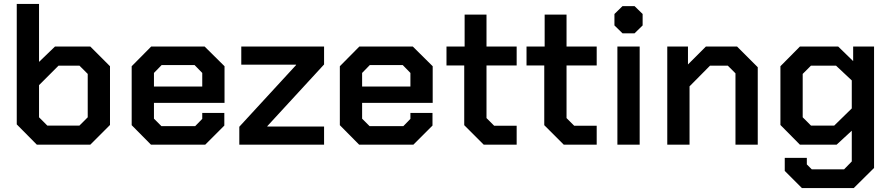

<svg xmlns="http://www.w3.org/2000/svg" viewBox="-20 -734 4519 974"><path d="M65 -103V-714H178V-420L259 -498H438L538 -398V-100L438 0H167ZM383 -97 425 -139V-359L383 -401H277L178 -302V-139L220 -97Z M648 -99V-398L747 -498H1018L1119 -398V-212H761V-132L799 -94H970L1006 -131V-161H1118V-97L1021 0H746ZM1006 -295V-364L967 -404H800L761 -364V-295Z M1194 -91 1482 -404V-406H1204V-498H1624V-407L1336 -94V-92H1624V0H1194Z M1704 -99V-398L1803 -498H2074L2175 -398V-212H1817V-132L1855 -94H2026L2062 -131V-161H2174V-97L2077 0H1802ZM2062 -295V-364L2023 -404H1856L1817 -364V-295Z M2335 -99V-402H2245V-498H2337V-660H2448V-498H2601V-402H2448V-135L2487 -96H2601V0H2434Z M2741 -99V-402H2651V-498H2743V-660H2854V-498H3007V-402H2854V-135L2893 -96H3007V0H2840Z M3097 -605V-663L3138 -703H3199L3240 -663V-605L3199 -565H3138ZM3112 -498H3225V0H3112Z M3365 -498H3470V-407L3561 -498H3719L3824 -393V0H3711V-362L3672 -401H3582L3478 -296V0H3365Z M4414 -498V118L4311 220H4048L3961 133V67H4073V100L4098 125H4262L4301 85V-71L4224 0H4038L3939 -100V-398L4038 -498H4232L4308 -424V-498ZM4301 -326 4221 -401H4094L4052 -359V-139L4094 -97H4212L4301 -184Z"/></svg>

Font: Chakra Petch SemiBold
Style: Regular
Weight: 600
Designer: Katatrad Aksorn Co.,Ltd.
Foundry: Cadson Demak Co.,Ltd.
Version: Version 1.000; ttfautohint (v1.6)